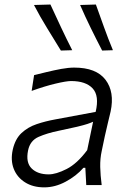

<svg xmlns="http://www.w3.org/2000/svg" viewBox="-20 -798 559 828"><path d="M171 10Q122 10 87.8 -11.8Q53.5 -33.5 39.2 -70.2Q25 -107 35 -152.5Q45.5 -199 73 -224.5Q100.5 -250 138.5 -262.8Q176.5 -275.5 218 -283L392.5 -315.5Q409 -385 379.5 -416.8Q350 -448.5 286.5 -448.5Q266.5 -448.5 220 -437.5Q173.5 -426.5 116.5 -406L127 -474Q151 -480 182 -487.5Q213 -495 244.2 -500.8Q275.5 -506.5 300 -506.5Q395 -506.5 435 -454Q475 -401.5 457 -317Q452 -295 445.5 -269Q439 -243 432 -210.5L418.5 -146Q411.5 -114 412.2 -78Q413 -42 418.5 0H352L348 -74.5H340Q309 -39 263.2 -14.5Q217.5 10 171 10ZM190 -46Q221.5 -46 267 -69Q312.5 -92 356 -150.5L381.5 -273Q372 -268.5 357 -263.5Q342 -258.5 313 -251.5Q284 -244.5 233 -234Q183.5 -224 146.5 -207.8Q109.5 -191.5 101 -149Q90.5 -97 116.5 -71.5Q142.5 -46 190 -46ZM242.5 -580Q212.5 -629 182.5 -677.8Q152.5 -726.5 126.5 -776.5L197.5 -778.5Q219 -731.5 242.8 -681Q266.5 -630.5 291.5 -581.5ZM420.5 -580Q395 -629 370.8 -678.5Q346.5 -728 325.5 -776.5L393.5 -778.5Q410.5 -731.5 428.5 -681Q446.5 -630.5 467 -581.5Z"/></svg>

Font: Commissioner Flair Light
Style: Italic
Weight: 300
Italic angle: -12°
Designer: Kostas Bartsokas
Foundry: Kostas Bartsokas
Version: Version 1.000; ttfautohint (v1.8.3)